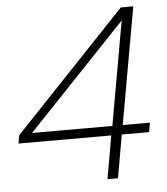

<svg xmlns="http://www.w3.org/2000/svg" viewBox="-51 -754 696 800"><g transform="rotate(-5 296.5 -354.0)"><path d="M366.2 0 397.9 -180.2H9.8L16.1 -214.8L483.9 -708H536.1L449.2 -219.2H563L556.2 -180.2H441.9L410.2 0ZM69.8 -219.2H405.8L482.9 -653.8Z"/></g></svg>

Font: SVN-Poppins ExtraLight
Style: Italic
Weight: 200
Italic angle: -10°
Designer: Ninad Kale (Devanagari), Jonny Pinhorn (Latin)
Foundry: Indian Type Foundry
Version: Version 3.002 2017